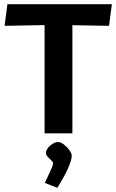

<svg xmlns="http://www.w3.org/2000/svg" viewBox="-20 -632 550 910"><path d="M191.3 0V-513.1L1.7 -509.6L15.1 -612H510.2L496.7 -509.6L323.1 -512.6V0ZM197.8 93.1Q197.8 81.9 206.8 69.8Q215.8 57.7 229.2 49.4Q242.5 41.1 254.9 41.1Q267.7 41.1 283 52.8Q298.2 64.5 309.1 79.7Q320 94.9 320 106.7Q320 124.7 304.6 161.1Q289.2 197.6 251.7 258.2L192.4 235Q201.5 214.7 210.6 196.1Q219.7 177.5 225.7 162.8Q231.7 148.2 231.7 142.2Q231.7 136.1 223.3 128.3Q215 120.5 206.4 111.5Q197.8 102.5 197.8 93.1Z"/></svg>

Font: Ancizar Sans Thin
Style: Regular
Weight: 100
Designer: Cesar Puertas, Viviana Monsalve, Julian Moncada, Julian Prieto, Jose Castro, Mariel Hernandez, Felipe Aragon, Sara Alarc
Version: Version 8.100